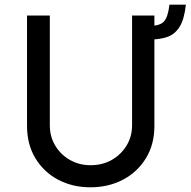

<svg xmlns="http://www.w3.org/2000/svg" viewBox="-20 -789 811 817"><path d="M192 -256Q192 -208 215 -169.5Q238 -131 277.5 -108.5Q317 -86 365 -86Q416 -86 455.5 -108.5Q495 -131 518.5 -169.5Q542 -208 542 -256V-723H637V-253Q637 -174 600.5 -115Q564 -56 502.5 -24Q441 8 365 8Q289 8 228 -24Q167 -56 131 -115Q95 -174 95 -253V-723H192ZM619 -679Q661 -679 678 -698Q695 -717 701 -769H771Q764 -706 744 -674.5Q724 -643 692.5 -632Q661 -621 619 -621Z"/></svg>

Font: Synthetic
Style: Regular
Weight: 400
Designer: Santiago Orozco
Foundry: Typemade
Version: Version 2.000; ttfautohint (v1.8.4.7-5d5b)